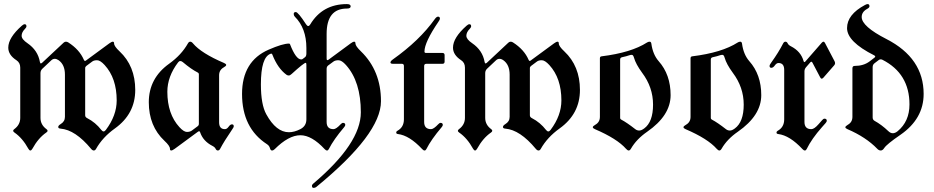

<svg xmlns="http://www.w3.org/2000/svg" viewBox="-20 -727 4575 940"><path d="M20.5 -493.7Q20.5 -542.5 86.9 -601.1Q95.2 -608.4 100.6 -608.4Q109.4 -608.4 109.4 -598.6Q109.4 -592.8 103 -586.4Q85.9 -569.3 85.9 -552Q85.9 -534.7 114.3 -515.6Q165.5 -480.5 175.3 -423.8Q176.8 -416.5 179.7 -416.5Q182.6 -416.5 186 -419.4L291.5 -518.1Q296.9 -522.9 302.7 -522.9Q308.6 -522.9 314 -519.5Q369.1 -484.4 390.6 -434.1Q393.1 -428.7 395.8 -428.7Q398.4 -428.7 400.9 -430.7L515.1 -514.6Q526.4 -522.9 532.5 -522.9Q538.6 -522.9 538.6 -514.2Q538.6 -500.5 565.4 -475.6Q642.1 -403.8 642.1 -286.6Q642.1 -169.4 542.5 -98.1Q482.4 -55.2 450.2 2Q445.8 9.8 439.2 9.8Q432.6 9.8 425.8 1.5Q348.6 -91.3 276.9 -97.2Q265.1 -98.1 265.1 -105.2Q265.1 -112.3 276.4 -119.1Q297.9 -131.8 297.9 -154.8V-361.8Q297.9 -410.2 267.1 -432.1Q257.3 -439 248 -439Q238.8 -439 231 -431.6L187.5 -390.6Q178.2 -381.8 178.2 -369.1V-149.9Q178.2 -116.2 207.5 -94.7Q212.9 -90.8 212.9 -86.7Q212.9 -82.5 206.5 -78.1Q167.5 -51.3 138.7 1Q133.8 9.8 128.7 9.8Q123.5 9.8 118.7 1Q89.8 -51.3 50.8 -78.1Q44.4 -82.5 44.4 -86.7Q44.4 -90.8 49.8 -94.7Q79.1 -116.2 79.1 -149.9V-396Q79.1 -419.9 60.5 -432.1Q20.5 -458 20.5 -493.7ZM397 -162.6Q397 -153.3 407.2 -148.4Q447.3 -127.9 476.1 -90.8Q481.9 -83.5 487.3 -83.5Q492.7 -83.5 498.5 -91.3Q551.3 -161.6 551.3 -235.4Q551.3 -344.2 492.2 -408.7Q470.7 -432.1 455.3 -432.1Q439.9 -432.1 431.6 -425.8L402.8 -404.3Q397 -399.9 397 -393.6Z M808.1 -415Q868.2 -458 900.4 -515.1Q904.8 -522.9 911.4 -522.9Q918 -522.9 924.8 -514.6Q965.3 -466.3 1077.1 -418.5Q1087.4 -414.1 1087.4 -408.9Q1087.4 -403.8 1075.2 -397Q1052.7 -384.3 1052.7 -358.4V-128.4Q1052.7 -94.7 1081.1 -94.7Q1090.8 -94.7 1099.1 -106.4Q1107.4 -118.2 1115.7 -118.2Q1124.5 -118.2 1124.5 -108.4Q1124.5 -104 1116.7 -93.3Q1076.7 -34.7 1058.1 1Q1053.7 9.8 1046.6 9.8Q1039.6 9.8 1035.6 1.5Q1031.7 -6.8 1020 -12.7Q974.1 -36.1 959.5 -80.1Q958 -84.5 955.1 -84.5Q952.1 -84.5 948.2 -81.5L835.4 1.5Q824.2 9.8 818.1 9.8Q812 9.8 812 1Q812 -12.7 785.2 -37.6Q708.5 -109.4 708.5 -226.6Q708.5 -343.8 808.1 -415ZM799.3 -277.8Q799.3 -168.9 858.4 -104.5Q879.9 -81.1 895 -81.1Q910.2 -81.1 919.4 -87.9L948.2 -109.4Q953.6 -113.3 953.6 -119.6V-363.3Q953.6 -369.1 947.8 -372.1Q916 -388.2 875 -422.9Q868.7 -428.2 862.8 -428.2Q856.9 -428.2 852.1 -421.9Q799.3 -352.5 799.3 -277.8Z M1165 -267.1Q1165 -427.2 1295.4 -483.9Q1363.8 -513.7 1395 -513.7Q1398.4 -513.7 1399.9 -510.3Q1428.7 -436 1454.6 -436Q1459 -436 1461.4 -438L1473.1 -446.8Q1480 -451.7 1480 -465.3V-492.2Q1480 -588.9 1423.3 -645.5Q1418 -650.9 1418 -658.7Q1418 -668 1428.2 -668Q1439.5 -668 1478.5 -607.9Q1483.9 -599.6 1489 -599.6Q1494.1 -599.6 1498.5 -606.9Q1558.6 -707 1678.2 -707Q1696.8 -707 1696.8 -696Q1696.8 -685.1 1678.2 -685.1Q1579.1 -685.1 1579.1 -561V-440.9Q1579.1 -432.6 1582.3 -432.6Q1585.4 -432.6 1588.9 -435.1L1696.8 -514.6Q1708 -522.9 1714.1 -522.9Q1720.2 -522.9 1720.2 -514.2Q1720.2 -501.5 1747.1 -475.6Q1845.2 -380.4 1845.2 -231.4Q1845.2 -70.8 1528.3 188.5Q1522.9 192.9 1515.1 192.9Q1507.3 192.9 1507.3 182.6Q1507.3 177.2 1513.7 171.9Q1746.6 -24.9 1746.6 -177.2Q1746.6 -327.6 1673.8 -408.7Q1652.8 -432.1 1637.2 -432.1Q1621.6 -432.1 1612.8 -425.8L1586.9 -406.7Q1579.1 -400.9 1579.1 -390.1V-129.9Q1579.1 -94.7 1612.8 -94.7Q1625.5 -94.7 1647.9 -118.7Q1654.3 -125.5 1659.2 -125.5Q1670.4 -125.5 1670.4 -115.2Q1670.4 -110.8 1664.6 -104Q1613.8 -44.4 1589.8 2.9Q1586.4 9.8 1581.1 9.8Q1575.7 9.8 1569.3 2.9Q1506.3 -64.9 1450.7 -64.9Q1393.1 -64.9 1324.7 3.4Q1318.4 9.8 1311.5 9.8Q1304.7 9.8 1301.5 -2Q1298.3 -13.7 1287.1 -21Q1165 -100.1 1165 -267.1ZM1257.3 -314Q1257.3 -215.3 1283.7 -167.5Q1332 -79.6 1394.5 -79.6Q1420.9 -79.6 1450.4 -94.7Q1480 -109.9 1480 -142.6V-410.2Q1480 -419.4 1476.6 -419.4Q1467.8 -419.4 1407.7 -364.7Q1399.9 -357.4 1393.8 -357.4Q1387.7 -357.4 1382.8 -360.8Q1339.8 -392.1 1313.5 -459.5Q1311.5 -464.4 1309.1 -464.4Q1306.6 -464.4 1305.2 -463.9Q1257.3 -447.8 1257.3 -314Z M1903.3 -436Q2034.2 -528.8 2108.9 -633.8Q2117.2 -645.5 2124.5 -645.5Q2133.8 -645.5 2133.8 -635.7Q2133.8 -630.4 2126.5 -620.6Q2058.1 -520 2058.1 -474.6Q2058.1 -467.8 2065.4 -467.8H2146Q2156.7 -467.8 2156.7 -457V-425.3Q2156.7 -414.6 2146 -414.6H2067.4Q2056.6 -414.6 2056.6 -403.8V-129.9Q2056.6 -94.7 2090.3 -94.7Q2103 -94.7 2125.5 -118.7Q2131.8 -125.5 2136.7 -125.5Q2147.9 -125.5 2147.9 -115.2Q2147.9 -110.8 2142.1 -104Q2091.3 -44.4 2067.4 2.9Q2064 9.8 2058.6 9.8Q2053.2 9.8 2046.9 2.9Q1984.4 -64 1928.2 -70.8Q1919.9 -71.8 1919.9 -77.6Q1919.9 -83.5 1925.3 -86.4Q1957.5 -104 1957.5 -142.6V-403.8Q1957.5 -414.6 1947.8 -414.6H1904.3Q1891.6 -414.6 1891.6 -421.1Q1891.6 -427.7 1903.3 -436Z M2197.8 -493.7Q2197.8 -542.5 2264.2 -601.1Q2272.5 -608.4 2277.8 -608.4Q2286.6 -608.4 2286.6 -598.6Q2286.6 -592.8 2280.3 -586.4Q2263.2 -569.3 2263.2 -552Q2263.2 -534.7 2291.5 -515.6Q2342.8 -480.5 2352.5 -423.8Q2354 -416.5 2356.9 -416.5Q2359.9 -416.5 2363.3 -419.4L2468.8 -518.1Q2474.1 -522.9 2480 -522.9Q2485.8 -522.9 2491.2 -519.5Q2546.4 -484.4 2567.9 -434.1Q2570.3 -428.7 2573 -428.7Q2575.7 -428.7 2578.1 -430.7L2692.4 -514.6Q2703.6 -522.9 2709.7 -522.9Q2715.8 -522.9 2715.8 -514.2Q2715.8 -500.5 2742.7 -475.6Q2819.3 -403.8 2819.3 -286.6Q2819.3 -169.4 2719.7 -98.1Q2659.7 -55.2 2627.4 2Q2623 9.8 2616.5 9.8Q2609.9 9.8 2603 1.5Q2525.9 -91.3 2454.1 -97.2Q2442.4 -98.1 2442.4 -105.2Q2442.4 -112.3 2453.6 -119.1Q2475.1 -131.8 2475.1 -154.8V-361.8Q2475.1 -410.2 2444.3 -432.1Q2434.6 -439 2425.3 -439Q2416 -439 2408.2 -431.6L2364.7 -390.6Q2355.5 -381.8 2355.5 -369.1V-149.9Q2355.5 -116.2 2384.8 -94.7Q2390.1 -90.8 2390.1 -86.7Q2390.1 -82.5 2383.8 -78.1Q2344.7 -51.3 2315.9 1Q2311 9.8 2305.9 9.8Q2300.8 9.8 2295.9 1Q2267.1 -51.3 2228 -78.1Q2221.7 -82.5 2221.7 -86.7Q2221.7 -90.8 2227.1 -94.7Q2256.3 -116.2 2256.3 -149.9V-396Q2256.3 -419.9 2237.8 -432.1Q2197.8 -458 2197.8 -493.7ZM2574.2 -162.6Q2574.2 -153.3 2584.5 -148.4Q2624.5 -127.9 2653.3 -90.8Q2659.2 -83.5 2664.6 -83.5Q2669.9 -83.5 2675.8 -91.3Q2728.5 -161.6 2728.5 -235.4Q2728.5 -344.2 2669.4 -408.7Q2647.9 -432.1 2632.6 -432.1Q2617.2 -432.1 2608.9 -425.8L2580.1 -404.3Q2574.2 -399.9 2574.2 -393.6Z M2894.5 -116.2Q2917 -128.9 2917 -154.8V-441.4Q2917 -450.2 2924.8 -451.2Q3070.3 -469.2 3147.9 -519Q3153.8 -522.9 3160.6 -522.9Q3167.5 -522.9 3168.9 -513.2Q3176.3 -460 3204.6 -427.7Q3263.2 -361.8 3263.2 -261.2Q3263.2 -161.6 3148.4 -82Q3096.2 -45.9 3069.3 0.5Q3064 9.8 3058.1 9.8Q3052.2 9.8 3044.9 1.5Q3001.5 -47.9 2892.6 -94.7Q2882.3 -99.1 2882.3 -104.2Q2882.3 -109.4 2894.5 -116.2ZM3016.1 -149.9Q3016.1 -144 3022 -141.1Q3048.3 -127.4 3090.8 -94.2Q3099.1 -87.9 3109.6 -87.9Q3120.1 -87.9 3133.8 -98.1Q3177.2 -129.9 3177.2 -214.8Q3177.2 -299.8 3123.5 -371.1Q3092.8 -413.1 3084 -444.3Q3080.1 -458.5 3073.2 -458.5Q3066.4 -458.5 3060.1 -456.1Q3047.9 -451.7 3025.4 -446.8Q3016.1 -444.8 3016.1 -435.5Z M3338.4 -116.2Q3360.8 -128.9 3360.8 -154.8V-441.4Q3360.8 -450.2 3368.7 -451.2Q3514.2 -469.2 3591.8 -519Q3597.7 -522.9 3604.5 -522.9Q3611.3 -522.9 3612.8 -513.2Q3620.1 -460 3648.4 -427.7Q3707 -361.8 3707 -261.2Q3707 -161.6 3592.3 -82Q3540 -45.9 3513.2 0.5Q3507.8 9.8 3502 9.8Q3496.1 9.8 3488.8 1.5Q3445.3 -47.9 3336.4 -94.7Q3326.2 -99.1 3326.2 -104.2Q3326.2 -109.4 3338.4 -116.2ZM3460 -149.9Q3460 -144 3465.8 -141.1Q3492.2 -127.4 3534.7 -94.2Q3543 -87.9 3553.5 -87.9Q3564 -87.9 3577.6 -98.1Q3621.1 -129.9 3621.1 -214.8Q3621.1 -299.8 3567.4 -371.1Q3536.6 -413.1 3527.8 -444.3Q3523.9 -458.5 3517.1 -458.5Q3510.3 -458.5 3503.9 -456.1Q3491.7 -451.7 3469.2 -446.8Q3460 -444.8 3460 -435.5Z M3747.6 -404.8Q3747.6 -409.2 3755.4 -419.9Q3792.5 -471.7 3814 -514.2Q3818.4 -522.9 3825.4 -522.9Q3832.5 -522.9 3836.4 -514.6Q3840.3 -506.3 3852.1 -500.5Q3900.9 -475.6 3914.1 -428.2Q3915.5 -422.9 3918 -422.9Q3920.4 -422.9 3923.3 -426.3L4003.4 -518.1Q4007.8 -522.9 4011.7 -522.9Q4015.6 -522.9 4019 -516.6L4065.4 -428.2Q4068.4 -422.9 4068.4 -417.5Q4068.4 -412.1 4064 -407.2L4011.2 -346.7Q4006.8 -341.8 4002.9 -341.8Q3999 -341.8 3995.6 -348.1L3957.5 -420.4Q3955.1 -424.8 3952.4 -424.8Q3949.7 -424.8 3946.8 -421.4L3926.8 -398.4Q3918.5 -389.2 3918.5 -377.4V-129.9Q3918.5 -94.7 3952.1 -94.7Q3966.3 -94.7 3987.3 -118.7L4005.4 -139.2Q4011.2 -146 4016.6 -146Q4027.8 -146 4027.8 -135.3Q4027.8 -131.3 4022 -124.5L4003.9 -104Q3954.1 -47.9 3929.2 2.9Q3925.8 9.8 3920.4 9.8Q3915 9.8 3908.7 2.9Q3846.2 -64 3790 -70.8Q3781.7 -71.8 3781.7 -77.6Q3781.7 -83.5 3787.1 -86.4Q3819.3 -104 3819.3 -142.6V-384.8Q3819.3 -418.5 3791.5 -418.5Q3781.7 -418.5 3773.4 -406.7Q3765.1 -395 3756.3 -395Q3747.6 -395 3747.6 -404.8Z M4130.9 -116.2Q4153.3 -128.9 4153.3 -154.8V-392.1Q4153.3 -404.3 4164.1 -404.3Q4208 -404.3 4237.3 -426.3L4260.7 -444.3Q4265.1 -447.8 4265.1 -450.4Q4265.1 -453.1 4259.8 -456.1Q4127 -522.9 4127 -589.4Q4127 -655.8 4214.8 -702.6Q4223.1 -707 4227.5 -707Q4236.8 -707 4236.8 -696.3Q4236.8 -689.5 4225.6 -683.6Q4198.7 -668.9 4198.7 -643.6Q4198.7 -597.7 4320.3 -535.6Q4502 -442.4 4502 -267.1Q4502 -145.5 4388.2 -66.9Q4321.3 -21 4309.1 -2.4Q4301.3 9.8 4292 9.8Q4282.7 9.8 4274.9 1.5Q4219.7 -55.7 4128.9 -94.7Q4118.7 -99.1 4118.7 -104Q4118.7 -108.9 4130.9 -116.2ZM4252.4 -151.9Q4252.4 -141.1 4261.2 -135.7Q4295.9 -116.7 4329.1 -85Q4339.8 -74.7 4351.1 -74.7Q4362.3 -74.7 4374.5 -84.5Q4432.6 -132.3 4432.6 -215.8Q4432.6 -366.7 4300.8 -434.1Q4296.4 -436.5 4291.5 -436.5Q4286.6 -436.5 4282.2 -433.1L4261.7 -417.5Q4252.4 -410.6 4252.4 -398.4Z"/></svg>

Font: UnifrakturMaguntia20
Style: Book
Weight: 400
Designer: j. 'mach' wust, Gerrit Ansmann, Georg Duffner, based on a font by Peter Wiegel, original typeface by Carl Albert Fahrenw
Version: Version 2017-03-19